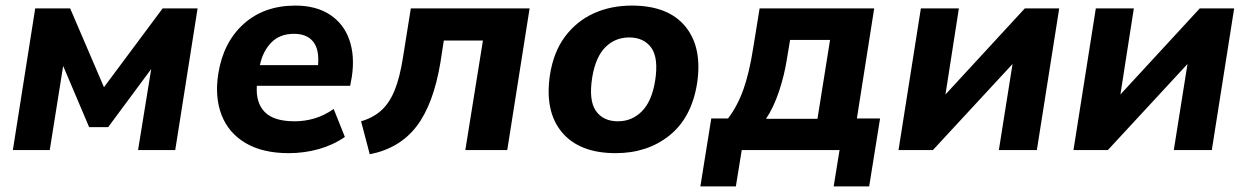

<svg xmlns="http://www.w3.org/2000/svg" viewBox="-20 -537 4461 687"><path d="M26 0 106 -507H231L352 -225L562 -507H687L607 0H474L521 -290L367 -82H299L206 -301L158 0Z M1013 11Q920 11 859 -25Q798 -61 773 -125Q748 -189 761 -273Q779 -386 852 -451.5Q925 -517 1037 -517Q1111 -517 1160.5 -484.5Q1210 -452 1230 -394.5Q1250 -337 1239 -263L1233 -230H899Q895 -169 927.5 -136Q960 -103 1034 -103Q1070 -103 1104.5 -113Q1139 -123 1174 -147L1214 -47Q1172 -18 1120.5 -3.5Q1069 11 1013 11ZM1032 -416Q981 -416 950.5 -384.5Q920 -353 910 -304H1118Q1123 -360 1100.5 -388Q1078 -416 1032 -416Z M1303 15 1272 -103Q1316 -116 1345 -142.5Q1374 -169 1392.5 -215Q1411 -261 1422 -332L1450 -507H1875L1795 0H1645L1708 -392H1568L1556 -314Q1531 -164 1470.5 -85Q1410 -6 1303 15Z M2183 11Q2053 11 1990.5 -64Q1928 -139 1948 -270Q1961 -352 2002 -406.5Q2043 -461 2104 -489Q2165 -517 2241 -517Q2371 -517 2432.5 -442Q2494 -367 2474 -237Q2454 -115 2375 -52Q2296 11 2183 11ZM2191 -103Q2241 -103 2276.5 -138.5Q2312 -174 2324 -247Q2337 -329 2310.5 -366Q2284 -403 2231 -403Q2181 -403 2146 -368Q2111 -333 2099 -260Q2086 -178 2112 -140.5Q2138 -103 2191 -103Z M2486 130 2525 -113H2585Q2619 -158 2640 -217Q2661 -276 2675 -365L2698 -507H3108L3046 -113H3129L3090 130H2963L2984 0H2634L2613 130ZM2721 -112H2905L2950 -394H2807L2796 -328Q2787 -269 2767.5 -210.5Q2748 -152 2721 -112Z M3195 0 3275 -507H3411L3363 -199L3647 -507H3770L3690 0H3554L3603 -308L3318 0Z M3821 0 3901 -507H4037L3989 -199L4273 -507H4396L4316 0H4180L4229 -308L3944 0Z"/></svg>

Font: Mulish ExtraBold
Style: Italic
Weight: 800
Italic angle: -9°
Designer: Vernon Adams
Foundry: Vernon Adams
Version: Version 3.603; ttfautohint (v1.8.3)